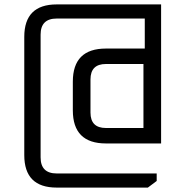

<svg xmlns="http://www.w3.org/2000/svg" viewBox="-20 -710 840 870"><path d="M90 -7V-543Q90 -690 237 -690H710V-60H460Q310 -60 310 -210V-340Q310 -490 460 -490H636V-626H237Q164 -626 164 -553V3Q164 76 237 76H690V110L650 140H237Q90 140 90 -7ZM390 -200Q390 -130 460 -130H630V-420H460Q390 -420 390 -350Z"/></svg>

Font: Oxanium ExtraLight
Style: Regular
Weight: 400
Version: Version 2.000